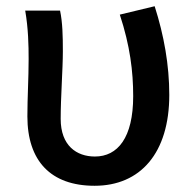

<svg xmlns="http://www.w3.org/2000/svg" viewBox="-20 -584 621 617"><path d="M284 13C431 13 524 -92 524 -279C524 -375 507 -470 477 -564L365 -537C398 -437 408 -354 408 -275C408 -141 358 -81 285 -81C226 -81 175 -116 175 -202C175 -271 182 -363 182 -419C182 -469 181 -512 173 -550H61C71 -492 72 -438 72 -394C72 -332 68 -271 68 -210C68 -67 143 13 284 13Z"/></svg>

Font: Noto Sans JP Medium
Style: Regular
Weight: 500
Designer: Ryoko NISHIZUKA  (kana, bopomofo & ideographs); Paul D. Hunt (Latin, Greek & Cyrillic); Sandoll Communications , Soo-you
Foundry: Adobe
Version: Version 2.002;hotconv 1.0.116;makeotfexe 2.5.65601